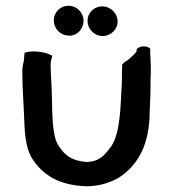

<svg xmlns="http://www.w3.org/2000/svg" viewBox="-20 -672 606 671"><path d="M58 -419C58 -360 63 -308 65 -246C67 -187 74 -141 99 -108C136 -57 189 -25 280 -21C329 -21 365 -34 395 -51C463 -95 503 -168 503 -282C504 -309 506 -336 506 -362V-386C506 -396 506 -405 507 -413V-437C507 -446 507 -453 506 -461C506 -469 506 -477 505 -484V-502C494 -514 465 -512 457 -499L458 -494C453 -485 446 -480 439 -473L427 -462C420 -459 413 -454 407 -446L406 -409V-386C401 -305 402 -211 369 -161C348 -133 330 -108 285 -106H281C240 -110 216 -122 196 -147C184 -163 176 -174 171 -198C160 -244 163 -323 160 -375C159 -397 157 -422 157 -444C157 -451 158 -457 159 -463L163 -477C143 -489 100 -498 66 -488L63 -457C59 -445 58 -432 58 -419ZM168 -601C168 -572 191 -548 219 -548L221 -547C250 -547 272 -571 272 -599C272 -628 249 -651 221 -652H219C191 -652 168 -629 168 -601ZM286 -599C286 -570 310 -546 339 -546C367 -546 391 -569 391 -597C391 -625 367 -649 339 -650C309 -650 286 -628 286 -599Z"/></svg>

Font: Hussar Pisanka
Style: Regular
Weight: 400
Designer: Robert Jablonski
Foundry: Cannot Into Space Fonts
Version: Version 1.070